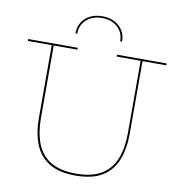

<svg xmlns="http://www.w3.org/2000/svg" viewBox="-101 -1056 1076 1155"><g transform="rotate(10 437.0 -478.0)"><path d="M573.5 -835H562Q562 -888 525.5 -921Q489 -954 431 -954Q373 -954 336.2 -921Q299.5 -888 299.5 -835H288.5Q288.5 -873.5 306.5 -902.8Q324.5 -932 356.5 -948.2Q388.5 -964.5 431 -964.5Q473 -964.5 505 -948.2Q537 -932 555.2 -902.8Q573.5 -873.5 573.5 -835ZM557.5 -752H860V-740.5H715V-298Q715 -205 688 -136.5Q661 -68 600 -30.2Q539 7.5 437 7.5Q335.5 7.5 274.8 -30.2Q214 -68 187.2 -136.5Q160.5 -205 160.5 -298V-740.5H14.5V-752H317.5V-740.5H172.5V-298Q172.5 -208.5 198 -142.5Q223.5 -76.5 281.5 -40.5Q339.5 -4.5 437.5 -4.5Q535.5 -4.5 593.8 -40.5Q652 -76.5 677.8 -142.5Q703.5 -208.5 703.5 -298V-740.5H557.5Z"/></g></svg>

Font: Hepta Slab ExtraLight Thin
Style: Regular
Weight: 250
Version: Version 1.102